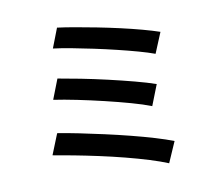

<svg xmlns="http://www.w3.org/2000/svg" viewBox="-87 -880 1173 1025"><g transform="rotate(-10 500.0 -367.5)"><path d="M285 -776Q325 -771 379.5 -761.5Q434 -752 495.5 -740Q557 -728 618.5 -714Q680 -700 733.5 -685.5Q787 -671 825 -658L779 -547Q744 -560 692 -574.5Q640 -589 580 -603.5Q520 -618 459 -631Q398 -644 342 -654.5Q286 -665 244 -670ZM240 -508Q293 -499 362 -485.5Q431 -472 504.5 -455Q578 -438 644.5 -420.5Q711 -403 757 -387L713 -275Q670 -292 605.5 -310Q541 -328 468 -345.5Q395 -363 324 -377.5Q253 -392 198 -400ZM188 -221Q239 -213 303 -200Q367 -187 436.5 -171.5Q506 -156 573 -139Q640 -122 698.5 -104.5Q757 -87 798 -71L749 41Q708 24 650 6Q592 -12 524 -29.5Q456 -47 386.5 -62Q317 -77 254 -89Q191 -101 143 -109Z"/></g></svg>

Font: Noto Sans KR SemiBold
Style: Regular
Weight: 600
Designer: Ryoko NISHIZUKA  (kana, bopomofo & ideographs); Paul D. Hunt (Latin, Greek & Cyrillic); Sandoll Communications , Soo-you
Foundry: Adobe
Version: Version 2.004-H2;hotconv 1.0.118;makeotfexe 2.5.65603